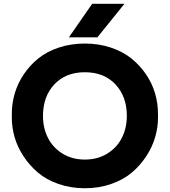

<svg xmlns="http://www.w3.org/2000/svg" viewBox="-20 -984 904 1023"><path d="M499 -785.2H347.2L471.2 -963.9H643.1ZM43 -356V-377.9Q43 -433.1 58.6 -486.3Q74.2 -539.6 106.4 -587.6Q138.7 -635.7 183.8 -672.4Q229 -709 293.2 -730.5Q357.4 -752 432.1 -752Q506.3 -752 570.6 -730.5Q634.8 -709 680.2 -672.4Q725.6 -635.7 758.1 -587.9Q790.5 -540 806.2 -486.6Q821.8 -433.1 821.8 -377.9V-356Q821.8 -305.7 806.9 -253.9Q792 -202.1 760.3 -153.1Q728.5 -104 683.8 -65.7Q639.2 -27.3 573.7 -4.2Q508.3 19 432.1 19Q356 19 290.5 -4.2Q225.1 -27.3 180.7 -65.7Q136.2 -104 104.2 -153.1Q72.3 -202.1 57.6 -253.9Q43 -305.7 43 -356ZM655.8 -366.2Q655.8 -469.7 595.2 -534.4Q534.7 -599.1 432.1 -599.1Q330.1 -599.1 269.5 -534.4Q209 -469.7 209 -366.2Q209 -301.8 235.6 -249.3Q262.2 -196.8 313.5 -165.3Q364.7 -133.8 432.1 -133.8Q499.5 -133.8 551 -165.3Q602.5 -196.8 629.2 -249.3Q655.8 -301.8 655.8 -366.2Z"/></svg>

Font: Sora
Style: Bold
Weight: 700
Designer: Jonathan Barnbrook, Julián Moncada
Foundry: Barnbrook Fonts
Version: Version 2.000